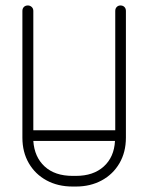

<svg xmlns="http://www.w3.org/2000/svg" viewBox="-20 -679 543 703"><path d="M402 -639Q402 -648 407.5 -653.5Q413 -659 421 -659Q430 -659 435.5 -653.5Q441 -648 441 -639V-175Q441 -122 417.5 -81.5Q394 -41 352.5 -18.5Q311 4 258 4H246Q192 4 150.5 -18.5Q109 -41 85.5 -81.5Q62 -122 62 -175V-639Q62 -648 67.5 -653.5Q73 -659 82 -659Q90 -659 96 -653.5Q102 -648 102 -639V-202H402ZM246 -35H258Q322 -35 360 -69.5Q398 -104 401 -163H102Q106 -104 143.5 -69.5Q181 -35 246 -35Z"/></svg>

Font: Libertine Sup Light
Style: Regular
Weight: 300
Designer: Bastien Sozeau
Foundry: NBR — Bastien Sozeau
Version: Version 2.003; ttfautohint (v1.8.4.7-5d5b);gftools[0.9.33]